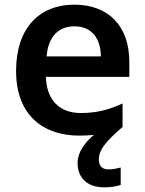

<svg xmlns="http://www.w3.org/2000/svg" viewBox="-20 -572 621 824"><path d="M404 113C404 76 426 41 506 -27V-128C447 -101 396 -87 326 -87C234 -87 180 -144 177 -242H535V-306C535 -461 445 -552 299 -552C149 -552 49 -452 49 -267C49 -82 161 10 320 10C343 10 364 9 383 7C344 39 313 82 313 127C313 191 354 232 427 232C457 232 478 228 498 222V147C486 150 467 155 445 155C420 155 404 141 404 113ZM299 -459C376 -459 412 -405 413 -330H180C187 -415 231 -459 299 -459Z"/></svg>

Font: Noto Sans Arabic SemBd
Style: Regular
Weight: 600
Designer: Monotype Design Team, Nadine Chahine, Nizar Qandah and Khaled Hosny
Foundry: Monotype Imaging Inc.
Version: Version 2.012